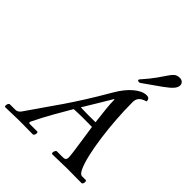

<svg xmlns="http://www.w3.org/2000/svg" viewBox="-326 -1066 1219 1219"><g transform="rotate(45 284.0 -456.0)"><path d="M437 -57Q437 -71 432 -107.5Q427 -144 419.5 -194.5Q412 -245 404 -299Q368 -300 321 -299.5Q274 -299 242 -297Q211 -244 175.5 -182Q140 -120 105 -48Q101 -41 104 -37Q107 -33 111 -33H178Q183 -33 184 -29Q185 -25 185 -21Q185 -14 181 -7Q177 0 169 0Q153 0 129 -0.5Q105 -1 80.5 -1Q56 -1 39 -1Q10 -1 -17.5 0.5Q-45 2 -72 2Q-80 2 -80 -8Q-80 -17 -76 -24.5Q-72 -32 -65 -32H-18Q5 -32 20 -54Q62 -116 98.5 -167.5Q135 -219 171.5 -272.5Q208 -326 249.5 -391.5Q291 -457 342 -545Q381 -613 425.5 -650Q470 -687 507 -687Q523 -687 529 -679.5Q535 -672 535 -659Q502 -649 488.5 -633.5Q475 -618 475 -593Q475 -520 480.5 -442Q486 -364 496 -291Q506 -218 519.5 -160Q533 -102 548.5 -67.5Q564 -33 581 -33H613Q621 -33 621 -21Q621 -14 618 -7Q615 0 608 0Q569 0 537 -0.5Q505 -1 478 -1Q452 -1 416 0.5Q380 2 350 2Q342 2 342 -7Q342 -15 346 -23.5Q350 -32 357 -32H412Q437 -32 437 -57ZM378 -523Q362 -495 333 -447.5Q304 -400 266 -337Q296 -336 332 -335.5Q368 -335 399 -336Q392 -391 387 -441Q382 -491 382 -523ZM424 -714Q420 -711 414 -711Q401 -711 401 -720Q401 -723 405 -727Q450 -778 475 -813.5Q500 -849 514.5 -871Q529 -893 542.5 -903.5Q556 -914 579 -914Q594 -914 604 -905Q614 -896 614 -882Q614 -864 598 -845Q582 -826 540.5 -796Q499 -766 424 -714Z"/></g></svg>

Font: Sedan
Style: Italic
Weight: 400
Italic angle: -13.8°
Designer: Sebastian Salazar
Foundry: Sebastian Salazar
Version: Version 1.100; ttfautohint (v1.8.4.7-5d5b)